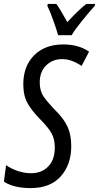

<svg xmlns="http://www.w3.org/2000/svg" viewBox="-43 -951 506 981"><path d="M114 10Q214 10 267.5 -50Q321 -110 321 -204Q321 -262 302.5 -302.5Q284 -343 245 -382Q202 -426 181 -456Q160 -486 160 -529Q160 -585 193 -617Q226 -649 274 -649Q300 -649 325.5 -639.5Q351 -630 374 -614L412 -687Q359 -724 280 -724Q187 -724 131.5 -668.5Q76 -613 76 -520Q76 -461 99 -421.5Q122 -382 162 -342Q208 -295 222.5 -266Q237 -237 237 -197Q237 -135 203.5 -100.5Q170 -66 116 -66Q81 -66 47.5 -77.5Q14 -89 -12 -107L-23 -23Q26 10 114 10ZM254 -771H323Q339 -799 378.5 -847.5Q418 -896 441 -921L443 -931H398Q376 -914 352 -890.5Q328 -867 301 -838Q284 -869 269.5 -893Q255 -917 245 -931H201L199 -921Q212 -895 229.5 -846Q247 -797 254 -771Z"/></svg>

Font: Noto Sans UI Condensed
Style: Italic
Weight: 400
Width: 3
Italic angle: -12°
Designer: Monotype Design Team
Foundry: Monotype Imaging Inc.
Version: Version 1.901